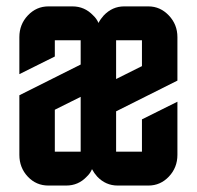

<svg xmlns="http://www.w3.org/2000/svg" viewBox="-20 -575 610 595"><path d="M529.8 -460V-325.2L339.8 -230V-105H419.9V-205.1L529.8 -259.8V-95.2Q529.8 -55.7 503.4 -27.8Q477.1 0 439.9 0H344.7Q307.6 0 281.2 -27.8Q271.5 -38.6 265.1 -50.8Q259.3 -37.1 248.5 -27.3Q222.7 0 185.1 0H129.9Q92.3 0 66.4 -27.3Q40 -55.2 40 -95.2V-279.8L230 -375V-450.2H149.9V-399.9L40 -345.2V-460Q40 -499.5 66.4 -527.3Q92.8 -555.2 129.9 -555.2H204.6Q242.2 -555.2 268.6 -527.3Q279.3 -517.6 285.2 -503.9Q291.5 -516.1 301.3 -526.9Q328.1 -555.2 364.7 -555.2H439.9Q476.6 -555.2 503.4 -526.9Q529.8 -499 529.8 -460ZM339.8 -330.1 419.9 -370.1V-450.2H339.8ZM149.9 -105H230V-274.9L149.9 -234.9Z"/></svg>

Font: Horta
Style: Regular
Weight: 600
Width: 3
Version: Version 0.11